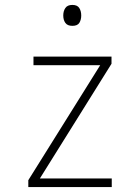

<svg xmlns="http://www.w3.org/2000/svg" viewBox="-20 -760 570 780"><path d="M95 0V-28L387 -495H116V-530H433V-501L142 -35H434V0ZM274 -655Q254 -655 245.5 -667Q237 -679 237 -697Q237 -715 245.5 -727.5Q254 -740 274 -740Q294 -740 302 -727.5Q310 -715 310 -697Q310 -680 302.5 -667.5Q295 -655 274 -655Z"/></svg>

Font: Noto Sans Mono Condensed ExtraLight
Style: Regular
Weight: 200
Width: 3
Designer: Monotype Design Team
Foundry: Monotype Imaging Inc.
Version: Version 2.014; ttfautohint (v1.8.4.7-5d5b)